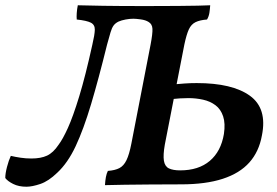

<svg xmlns="http://www.w3.org/2000/svg" viewBox="-53 -699 1050 728"><path d="M47 9Q18 9 -3 -1.5Q-24 -12 -33 -24Q-33 -41 -26.5 -66Q-20 -91 -12 -108Q5 -104 25 -101Q45 -98 66 -98Q102 -98 125.5 -109Q149 -120 169 -150Q185 -171 204.5 -214Q224 -257 247.5 -334Q271 -411 297 -529Q306 -567 306.5 -586Q307 -605 291.5 -613Q276 -621 238 -625Q237 -635 238 -649.5Q239 -664 242 -679Q276 -678 338 -677Q400 -676 500 -676Q575 -676 622 -676.5Q669 -677 697 -677.5Q725 -678 744 -679Q743 -664 741 -650.5Q739 -637 732 -625Q705 -623 688.5 -615Q672 -607 663 -587.5Q654 -568 646 -530L572 -151Q565 -111 568.5 -89.5Q572 -68 587.5 -60.5Q603 -53 630 -53Q700 -53 742.5 -89Q785 -125 796 -191Q802 -231 793 -258Q784 -285 764 -300Q744 -315 717 -321Q690 -327 661 -327Q647 -327 629.5 -326Q612 -325 595 -323L605 -379Q627 -381 648 -382.5Q669 -384 693 -384Q828 -384 894.5 -336Q961 -288 940 -185Q929 -124 892.5 -83Q856 -42 791.5 -21Q727 0 634 0Q570 0 516.5 0.5Q463 1 420 1.5Q377 2 345 3Q346 -14 348.5 -27.5Q351 -41 356 -51Q383 -53 399.5 -61.5Q416 -70 426.5 -91.5Q437 -113 445 -154L518 -530Q526 -572 525 -590Q524 -608 510 -616Q499 -623 480.5 -625.5Q462 -628 453 -628Q439 -628 423 -625Q407 -622 396 -617Q384 -611 377.5 -602Q371 -593 366 -576Q361 -559 353 -530Q321 -400 292.5 -304.5Q264 -209 234 -145Q204 -81 164 -44Q131 -12 100 -1.5Q69 9 47 9Z"/></svg>

Font: Vollkorn SemiBold
Style: Italic
Weight: 600
Italic angle: -11°
Designer: Friedrich Althausen
Foundry: Friedrich Althausen
Version: Version 5.000